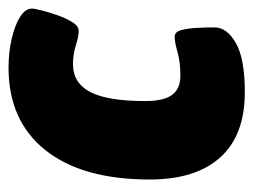

<svg xmlns="http://www.w3.org/2000/svg" viewBox="-90 -480 579 438"><g transform="rotate(-90 199.0 -261.5)"><path d="M207 8Q109 8 58.5 -48Q8 -104 8 -209Q8 -363 75 -447Q142 -531 263 -531Q298 -531 328.5 -524Q359 -517 378.5 -505Q398 -493 398 -477Q398 -473 394 -456.5Q390 -440 383 -420Q376 -400 367 -385.5Q358 -371 347 -371Q334 -371 314 -377.5Q294 -384 271 -384Q228 -384 207.5 -344.5Q187 -305 187 -219Q187 -177 201 -158Q215 -139 245 -139Q276 -139 298.5 -145.5Q321 -152 334 -152Q345 -152 349 -136.5Q353 -121 354 -99.5Q355 -78 355 -61Q355 -33 319.5 -12.5Q284 8 207 8Z"/></g></svg>

Font: Asap Condensed Condensed Black
Style: Italic
Weight: 900
Width: 3
Italic angle: -6°
Designer: Pablo Cosgaya
Foundry: Omnibus-Type
Version: Version 3.001; ttfautohint (v1.8.4.7-5d5b)